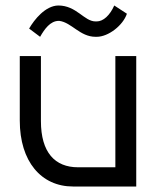

<svg xmlns="http://www.w3.org/2000/svg" viewBox="-20 -679 582 699"><path d="M328 -545H332C375 -545 428 -587 442 -629L396 -659C380 -623 356 -601 332 -601H328C286 -601 259 -659 192 -659C145 -658 105 -608 86 -575L126 -545C142 -573 163 -603 194 -603H196C241 -597 271 -545 328 -545ZM52 -475V-240C52 -91 130 0 246 0H476V-475H400V-70H264C180 -70 129 -124 129 -238V-475Z"/></svg>

Font: Mint Spirit
Style: Regular
Weight: 400
Designer: HARENDAL Hirwen
Foundry: Arkandis Digital Foundry.
Version: Version 1.004;FFEdit